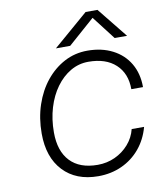

<svg xmlns="http://www.w3.org/2000/svg" viewBox="-94 -938 856 1020"><g transform="rotate(-10 334.5 -427.5)"><path d="M438 -863H502L633 -700H566L469 -826L326 -700H249ZM96 -267Q96 -350 120 -421.5Q144 -493 187 -546Q230 -599 287 -629Q344 -659 411 -659Q488 -659 546.5 -629Q605 -599 637 -544.5Q669 -490 669 -417H606Q606 -502 553 -551Q500 -600 406 -600Q354 -600 309.5 -574Q265 -548 231.5 -502Q198 -456 179.5 -394.5Q161 -333 161 -262Q161 -161 212.5 -106.5Q264 -52 361 -52Q411 -52 454.5 -72Q498 -92 529 -127.5Q560 -163 571 -208H638Q620 -142 579.5 -93.5Q539 -45 481 -18.5Q423 8 354 8Q234 8 165 -65.5Q96 -139 96 -267Z"/></g></svg>

Font: Overused Grotesk Book
Style: Italic
Weight: 350
Italic angle: -10°
Version: Version 0.003